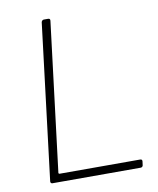

<svg xmlns="http://www.w3.org/2000/svg" viewBox="-80 -763 678 826"><g transform="rotate(-10 259.0 -350.0)"><path d="M82 0H468C473 0 478 -4 478 -10L480 -25C481 -31 478 -35 472 -35H119C117 -35 115 -37 115 -39L195 -690C196 -696 193 -700 187 -700H168C163 -700 158 -696 157 -690L74 -10C73 -4 77 0 82 0Z"/></g></svg>

Font: Barlow ExtraLight
Style: Italic
Weight: 275
Italic angle: -7°
Designer: Jeremy Tribby
Foundry: Tribby Type
Version: Version 1.422;hotconv 1.0.109;makeotfexe 2.5.65596